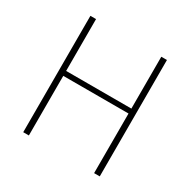

<svg xmlns="http://www.w3.org/2000/svg" viewBox="-150 -802 934 943"><g transform="rotate(30 317.0 -330.0)"><path d="M100 0V-660H132V-366H502V-660H534V0H502V-338H132V0Z"/></g></svg>

Font: Source Sans Variable
Style: Regular
Weight: 200
Designer: Paul D. Hunt
Foundry: Adobe Systems Incorporated
Version: Version 3.006;hotconv 1.0.111;makeotfexe 2.5.65597